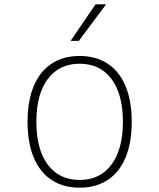

<svg xmlns="http://www.w3.org/2000/svg" viewBox="-20 -860 740 892"><path d="M350 12Q274 12 219.5 -24Q165 -60 136.5 -128.5Q108 -197 108 -294Q108 -391 136.5 -459.5Q165 -528 219.5 -564Q274 -600 350 -600Q426 -600 480.5 -564Q535 -528 563.5 -459.5Q592 -391 592 -294Q592 -197 563.5 -128.5Q535 -60 480.5 -24Q426 12 350 12ZM350 -24Q445 -24 498 -95.5Q551 -167 551 -294Q551 -422 498 -493Q445 -564 350 -564Q255 -564 202 -493Q149 -422 149 -294Q149 -166 202 -95Q255 -24 350 -24ZM308 -670 424 -840H473L346 -670Z"/></svg>

Font: Martian Mono SemiExpanded Thin
Style: Regular
Weight: 250
Monospace: yes
Version: Version 0.930